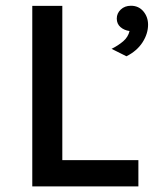

<svg xmlns="http://www.w3.org/2000/svg" viewBox="-20 -664 548 684"><path d="M202 -643V-93.5H473V0H95V-643ZM430.5 -463.5 377.5 -490Q401.5 -502 419 -517Q436.5 -532 441.5 -553.5Q422.5 -556 409.2 -567.5Q396 -579 396 -598Q396 -616.5 410.2 -630Q424.5 -643.5 446.5 -643.5Q474 -643.5 490.8 -623.5Q507.5 -603.5 507.5 -576Q507.5 -544 487.8 -513.2Q468 -482.5 430.5 -463.5Z"/></svg>

Font: Karla SemiBold
Style: Regular
Weight: 600
Designer: Jonathan Pinhorn
Version: Version 2.004; ttfautohint (v1.8.4.7-5d5b);gftools[0.9.33]